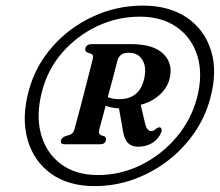

<svg xmlns="http://www.w3.org/2000/svg" viewBox="-20 -778 765 668"><path d="M309.5 -130.5Q217.5 -130.5 157.2 -174Q97 -217.5 75.8 -292.8Q54.5 -368 80 -462.5Q103.5 -549 162.5 -615.8Q221.5 -682.5 303.5 -720.5Q385.5 -758.5 477 -758.5Q568.5 -758.5 630 -716.8Q691.5 -675 714.2 -602.2Q737 -529.5 711.5 -436Q694 -370 655.2 -314.5Q616.5 -259 562.5 -217.8Q508.5 -176.5 443.8 -153.5Q379 -130.5 309.5 -130.5ZM320.5 -169Q399.5 -169 470.5 -204Q541.5 -239 593 -299.5Q644.5 -360 665 -436Q686.5 -518 667.2 -582Q648 -646 595.8 -683Q543.5 -720 466.5 -720Q388.5 -720 318.5 -687Q248.5 -654 197.8 -596.2Q147 -538.5 127 -463Q104.5 -379.5 122.2 -313Q140 -246.5 191.2 -207.8Q242.5 -169 320.5 -169ZM569.5 -502Q561 -470.5 534 -446.8Q507 -423 469.5 -413.5L484.5 -349.5Q490.5 -322 506.5 -322Q515.5 -322 525.5 -332Q530.5 -335.5 535.5 -335Q540.5 -334.5 542 -328.8Q543.5 -323 540 -315.5Q530.5 -293 509 -280.2Q487.5 -267.5 460.5 -267.5Q439 -267.5 426 -279.8Q413 -292 408 -321L394 -401Q380 -401.5 368.5 -404Q357 -406.5 347.5 -410Q341.5 -387 335.8 -365.8Q330 -344.5 325.5 -328Q321.5 -311.5 331.5 -307.5L343 -304Q351 -299 348.5 -289.5Q345 -276 328 -276H206Q188 -276 192 -289.5Q194.5 -299 208 -304.5L221.5 -308.5Q235 -312.5 239 -328Q248 -361 260 -406.2Q272 -451.5 283.2 -496Q294.5 -540.5 302.5 -572Q306.5 -587 297 -591L284.5 -595Q274.5 -599.5 277 -610.5Q281.5 -624.5 298.5 -624.5H436.5Q514 -624.5 548.8 -590.2Q583.5 -556 569.5 -502ZM388 -565Q382.5 -544 373.8 -510.2Q365 -476.5 355 -440Q371.5 -433 395 -433Q464 -433 481 -501.5Q491 -542 476.2 -568.2Q461.5 -594.5 428.5 -594.5Q410 -594.5 401 -587.2Q392 -580 388 -565Z"/></svg>

Font: Fraunces 72pt Soft SemiBold
Style: Italic
Weight: 600
Italic angle: -16°
Version: Version 1.000;[b76b70a41]